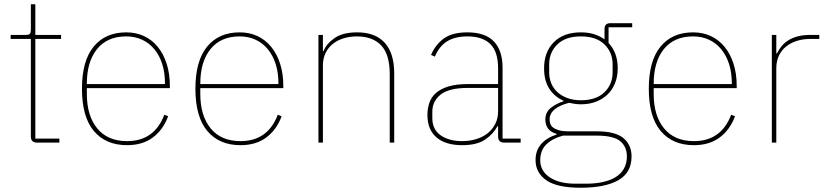

<svg xmlns="http://www.w3.org/2000/svg" viewBox="-20 -670 3882 902"><path d="M154 0Q125 0 125 -29V-487H30V-506H102Q116 -506 120.5 -511.5Q125 -517 125 -531V-650H146V-506H267V-487H146V-19H259V0H154Z M577 12Q477 12 421 -54.5Q365 -121 365 -253Q365 -384 420 -451Q475 -518 573 -518Q619 -518 656.5 -500.5Q694 -483 721 -450Q748 -417 763 -370.5Q778 -324 778 -266V-256H388V-229Q388 -126 437 -66.5Q486 -7 577 -7Q705 -7 752 -131L770 -124Q747 -61 698.5 -24.5Q650 12 577 12ZM573 -499Q484 -499 436 -439.5Q388 -380 388 -277V-275H755V-279Q755 -329 742 -369.5Q729 -410 705 -439Q681 -468 647.5 -483.5Q614 -499 573 -499Z M1110 12Q1010 12 954 -54.5Q898 -121 898 -253Q898 -384 953 -451Q1008 -518 1106 -518Q1152 -518 1189.5 -500.5Q1227 -483 1254 -450Q1281 -417 1296 -370.5Q1311 -324 1311 -266V-256H921V-229Q921 -126 970 -66.5Q1019 -7 1110 -7Q1238 -7 1285 -131L1303 -124Q1280 -61 1231.5 -24.5Q1183 12 1110 12ZM1106 -499Q1017 -499 969 -439.5Q921 -380 921 -277V-275H1288V-279Q1288 -329 1275 -369.5Q1262 -410 1238 -439Q1214 -468 1180.5 -483.5Q1147 -499 1106 -499Z M1476 -506H1497V-430H1500Q1513 -464 1551.5 -491Q1590 -518 1658 -518Q1743 -518 1787.5 -469Q1832 -420 1832 -325V0H1811V-321Q1811 -414 1771 -456.5Q1731 -499 1656 -499Q1625 -499 1596 -490.5Q1567 -482 1545 -465Q1523 -448 1510 -422Q1497 -396 1497 -362V0H1476Z M2349 0Q2320 0 2320 -29V-77H2317Q2298 -41 2259.5 -14.5Q2221 12 2151 12Q2073 12 2030.5 -24.5Q1988 -61 1988 -130Q1988 -161 1997.5 -188Q2007 -215 2029 -234Q2051 -253 2087.5 -264Q2124 -275 2178 -275H2320V-349Q2320 -427 2283.5 -463Q2247 -499 2176 -499Q2119 -499 2081.5 -476.5Q2044 -454 2023 -404L2005 -412Q2026 -461 2065.5 -489.5Q2105 -518 2176 -518Q2259 -518 2300 -475.5Q2341 -433 2341 -352V-19H2426V0ZM2151 -7Q2185 -7 2215.5 -16Q2246 -25 2269 -42.5Q2292 -60 2306 -86.5Q2320 -113 2320 -148V-257H2179Q2090 -257 2050.5 -226Q2011 -195 2011 -145V-115Q2011 -62 2050 -34.5Q2089 -7 2151 -7Z M2947 65Q2947 141 2885 176.5Q2823 212 2708 212Q2596 212 2546 176.5Q2496 141 2496 82Q2496 37 2522 7Q2548 -23 2595 -38V-41Q2567 -49 2554.5 -66.5Q2542 -84 2542 -108Q2542 -143 2568 -163.5Q2594 -184 2627 -194V-197Q2584 -216 2560 -254Q2536 -292 2536 -349Q2536 -426 2582 -472Q2628 -518 2709 -518Q2743 -518 2770.5 -509.5Q2798 -501 2820 -485V-534Q2820 -561 2847 -561H2950V-542H2839V-468Q2882 -423 2882 -349Q2882 -311 2869.5 -279.5Q2857 -248 2834 -226Q2811 -204 2779.5 -192Q2748 -180 2709 -180Q2694 -180 2681 -182Q2668 -184 2653 -187Q2562 -163 2562 -109Q2562 -98 2565.5 -88Q2569 -78 2579 -70.5Q2589 -63 2606 -58Q2623 -53 2649 -53H2784Q2871 -53 2909 -21Q2947 11 2947 65ZM2709 -199Q2781 -199 2819.5 -236.5Q2858 -274 2858 -330V-368Q2858 -424 2819.5 -461.5Q2781 -499 2709 -499Q2637 -499 2598.5 -461.5Q2560 -424 2560 -368V-330Q2560 -302 2570 -278Q2580 -254 2599.5 -236.5Q2619 -219 2646.5 -209Q2674 -199 2709 -199ZM2925 65Q2925 19 2893.5 -7Q2862 -33 2781 -33H2626Q2578 -21 2548 7Q2518 35 2518 83Q2518 133 2562.5 163Q2607 193 2684 193H2733Q2775 193 2810.5 185.5Q2846 178 2871.5 162.5Q2897 147 2911 122.5Q2925 98 2925 65Z M3240 12Q3140 12 3084 -54.5Q3028 -121 3028 -253Q3028 -384 3083 -451Q3138 -518 3236 -518Q3282 -518 3319.5 -500.5Q3357 -483 3384 -450Q3411 -417 3426 -370.5Q3441 -324 3441 -266V-256H3051V-229Q3051 -126 3100 -66.5Q3149 -7 3240 -7Q3368 -7 3415 -131L3433 -124Q3410 -61 3361.5 -24.5Q3313 12 3240 12ZM3236 -499Q3147 -499 3099 -439.5Q3051 -380 3051 -277V-275H3418V-279Q3418 -329 3405 -369.5Q3392 -410 3368 -439Q3344 -468 3310.5 -483.5Q3277 -499 3236 -499Z M3606 -506H3627V-419H3630Q3639 -437 3651.5 -452.5Q3664 -468 3682.5 -480Q3701 -492 3727 -499Q3753 -506 3788 -506H3829V-487H3785Q3754 -487 3725.5 -478.5Q3697 -470 3675 -453Q3653 -436 3640 -410Q3627 -384 3627 -349V0H3606Z"/></svg>

Font: IBM Plex Sans KR Thin
Style: Regular
Weight: 100
Designer: Mike Abbink; Paul van der Laan; Pieter van Rosmalen; Wujin Sim; Chorong Kim; Dohee Lee;
Foundry: Sandoll Inc.
Version: Version 1.001